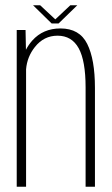

<svg xmlns="http://www.w3.org/2000/svg" viewBox="-20 -709 426 729"><path d="M43.5 0V-595H77L78.5 -520Q88 -538.5 102.5 -555Q143.5 -601 209.5 -601Q282 -601 311.2 -542.2Q340.5 -483.5 340.5 -375.5V0H305V-377Q305 -478 278.8 -525.8Q252.5 -573.5 198.5 -573.5Q146.5 -573.5 112.5 -530.5Q83 -493.5 79 -446V0ZM176 -620 105.5 -689H132.5L190 -635.5L247 -689H273.5L202.5 -620Z"/></svg>

Font: Anybody ExtraLight
Style: Regular
Weight: 200
Designer: Tyler Finck
Foundry: Etcetera Type Company
Version: Version 1.010; ttfautohint (v1.8.3) -l 8 -r 50 -G 200 -x 14 